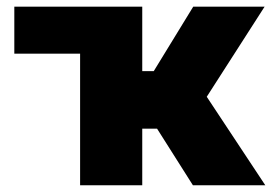

<svg xmlns="http://www.w3.org/2000/svg" viewBox="-20 -550 808 570"><path d="M402.3 -338.9H436.5L553.7 -530.3H765.6L593.8 -262.7L767.6 0H552.7L446.3 -168H402.3V0H217.8V-390.6H22.5V-530.3H402.3Z"/></svg>

Font: Pretendard GOV Black
Style: Regular
Weight: 900
Designer: Base glyphs from Inter by Rasmus Andersson; Hangeul glyphs from Noto Sans CJK(Source Han Sans) by Jang Soo-young and Kan
Foundry: Kil Hyung-jin
Version: Version 1.309